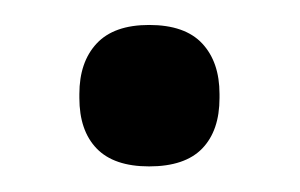

<svg xmlns="http://www.w3.org/2000/svg" viewBox="-20 -340 234 150"><path d="M96.5 -210Q69 -210 55.5 -224Q42 -238 42 -263.5V-266.5Q42 -291.5 55.5 -306Q69 -320.5 96.5 -320.5Q124.5 -320.5 138 -306Q151.5 -291.5 151.5 -266.5V-263.5Q151.5 -238 138 -224Q124.5 -210 96.5 -210Z"/></svg>

Font: Anek Gurmukhi Medium
Style: Regular
Weight: 500
Designer: Sarang Kulkarni (Gurmukhi), Yesha Goshar (Latin)
Foundry: Ek Type
Version: Version 1.003